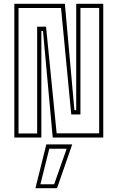

<svg xmlns="http://www.w3.org/2000/svg" viewBox="-20 -720 616 1005"><path d="M55 0V-700H319.5L369.5 -143.5H379V-700H520.5V0H256L205 -558H196.5V0ZM77 -21.5H174.5V-580.5H221L276.5 -22H499V-678.5H401V-121H353L299.5 -678H77ZM165.5 265 222.5 36H358L278.5 265ZM191.5 244.5H263.5L329 58.5H238Z"/></svg>

Font: Tourney Condensed ExtraLight
Style: Regular
Weight: 200
Width: 3
Designer: Tyler Finck
Foundry: Etcetera Type Co
Version: Version 1.010; ttfautohint (v1.8.3)